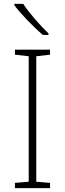

<svg xmlns="http://www.w3.org/2000/svg" viewBox="-20 -970 334 990"><path d="M100 -950H54V-943C87 -899 150 -833 201 -790H230V-798C188 -837 127 -907 100 -950ZM238 0V-27L167 -33V-680L238 -688V-714H57V-688L128 -680V-33L57 -27V0Z"/></svg>

Font: Noto Sans Cherokee ExtraLight
Style: Regular
Weight: 200
Designer: Monotype Design Team
Foundry: Monotype Imaging Inc.
Version: Version 2.001